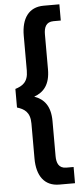

<svg xmlns="http://www.w3.org/2000/svg" viewBox="-64 -906 455 1050"><g transform="rotate(-5 163.5 -381.0)"><path d="M218 110H304V21H264C222 21 211 -10 211 -47V-239C211 -321 177 -362 123 -381C177 -400 211 -441 211 -523V-715C211 -752 222 -783 264 -783H304V-872H218C136 -872 95 -813 95 -718V-526C95 -462 62 -444 24 -432V-330C62 -318 95 -300 95 -236V-44C95 51 136 110 218 110Z"/></g></svg>

Font: Swile Sans
Style: Bold
Weight: 700
Designer: Lord
Foundry: Lord
Version: Version 1.477;FEAKit 1.0